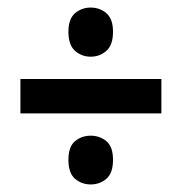

<svg xmlns="http://www.w3.org/2000/svg" viewBox="-20 -577 482 508"><path d="M220 -427Q196 -427 178.5 -442.5Q161 -458 161 -493Q161 -527 178.5 -542Q196 -557 220 -557Q244 -557 261.5 -542Q279 -527 279 -493Q279 -458 261.5 -442.5Q244 -427 220 -427ZM34 -368H407V-277H34ZM220 -89Q196 -89 178.5 -104Q161 -119 161 -154Q161 -189 178.5 -203.5Q196 -218 220 -218Q244 -218 261.5 -203.5Q279 -189 279 -154Q279 -119 261.5 -104Q244 -89 220 -89Z"/></svg>

Font: Noto Sans Devanagari UI ExtraCondensed SemiBold
Style: Regular
Weight: 600
Width: 2
Designer: Jelle Bosma - Monotype Design Team
Foundry: Monotype Imaging Inc.
Version: Version 2.004; ttfautohint (v1.8.4.7-5d5b)